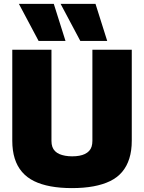

<svg xmlns="http://www.w3.org/2000/svg" viewBox="-20 -955 739 985"><path d="M43 -233V-700H244V-232Q244 -215 248.5 -202Q253 -189 262.5 -179.5Q272 -170 285 -164.5Q298 -159 314.5 -156Q331 -153 350 -153Q370 -153 386.5 -156Q403 -159 415.5 -165Q428 -171 437 -180.5Q446 -190 450 -203Q454 -216 454 -232V-700H656V-233Q656 -182 643.5 -142Q631 -102 606.5 -73Q582 -44 545 -26Q508 -8 459 1Q410 10 349 10Q289 10 240 1Q191 -8 154.5 -26Q118 -44 93 -73Q68 -102 55.5 -142Q43 -182 43 -233ZM392 -745 291 -935H470L530 -745ZM178 -745 77 -935H256L316 -745Z"/></svg>

Font: Georama ExtraCondensed Thin ExtraBold
Style: Regular
Weight: 800
Version: Version 1.001